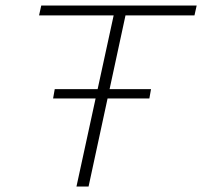

<svg xmlns="http://www.w3.org/2000/svg" viewBox="-20 -678 735 698"><path d="M258 0 401 -658H444L302 0ZM122 -622 130 -658H695L687 -622ZM173 -320 179 -354H529L523 -320Z"/></svg>

Font: Ysabeau Infant ExtraLight
Style: Italic
Weight: 250
Italic angle: -12°
Designer: Christian Thalmann (Catharsis Fonts)
Version: Version 2.001;gftools[0.9.30]; featfreeze: ss01,ss02,lnum